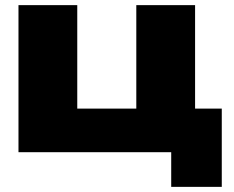

<svg xmlns="http://www.w3.org/2000/svg" viewBox="-20 -593 911 748"><path d="M740 -573V-128L688 -170H844V135H647V-51L689 0H52V-573H281V-128L245 -170H558L511 -128V-573Z"/></svg>

Font: Unbounded ExtraBold
Style: Regular
Weight: 800
Designer: Luke Prowse, Jean-Baptiste Morizot, Fátima Lázaro, Florian Runge
Foundry: NaN
Version: Version 1.701;gftools[0.9.28.dev5+ged2979d]